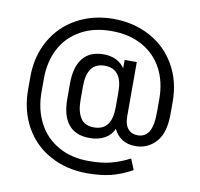

<svg xmlns="http://www.w3.org/2000/svg" viewBox="-88 -783 1046 1003"><g transform="rotate(10 435.5 -281.0)"><path d="M240.2 80.1Q154.3 33.2 106.4 -52.7Q58.6 -139.6 58.6 -249V-317.4Q58.6 -425.8 107.4 -511.7Q155.3 -595.7 240.2 -642.6Q327.1 -690.4 435.5 -690.4Q543 -690.4 630.9 -642.6Q716.8 -595.7 764.6 -511.7Q813.5 -425.8 813.5 -319.3V-252Q813.5 -153.3 771.5 -105.5Q727.5 -55.7 662.1 -55.7Q619.1 -55.7 590.8 -74.2Q560.5 -93.8 545.9 -127Q531.2 -92.8 498 -74.2Q463.9 -55.7 418 -55.7Q341.8 -55.7 304.7 -103.5Q268.6 -149.4 268.6 -237.3V-317.4Q268.6 -405.3 304.7 -451.2Q341.8 -499 416 -499Q454.1 -499 483.4 -484.4Q512.7 -469.7 528.3 -444.3V-489.3H592.8V-200.2Q592.8 -157.2 612.3 -134.8Q630.9 -113.3 663.1 -113.3Q702.1 -113.3 721.7 -144.5Q742.2 -176.8 742.2 -251V-318.4Q742.2 -411.1 705.1 -480.5Q668.9 -548.8 598.6 -587.9Q529.3 -626 435.5 -626Q341.8 -626 273.4 -587.9Q203.1 -548.8 167 -480.5Q129.9 -411.1 129.9 -319.3V-248Q129.9 -157.2 167 -85.9Q203.1 -15.6 273.4 24.4Q341.8 63.5 435.5 63.5Q503.9 63.5 551.8 50.8Q606.4 36.1 651.4 11.7L674.8 69.3Q621.1 99.6 564.5 114.3Q510.7 127.9 435.5 127.9Q328.1 127.9 240.2 80.1ZM525.4 -237.3V-319.3Q525.4 -441.4 431.6 -441.4Q337.9 -441.4 337.9 -316.4V-242.2Q337.9 -181.6 360.4 -147.5Q381.8 -114.3 431.6 -114.3Q525.4 -114.3 525.4 -237.3Z"/></g></svg>

Font: Altinn-DIN
Style: Regular
Weight: 400
Designer: Charles Nix
Foundry: Altinn
Version: Version 2.00